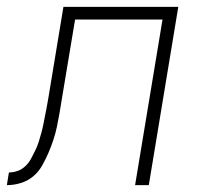

<svg xmlns="http://www.w3.org/2000/svg" viewBox="-59 -540 579 560"><path d="M335 0 415 -483H160L121 -249Q118 -229 114.5 -209.5Q111 -190 107 -170.5Q103 -151 96.5 -131.5Q90 -112 82 -93.5Q74 -75 63.5 -56.5Q53 -38 37 -25Q21 -12 1 -6Q-19 0 -39 0L-33 -37Q-20 -37 -7.5 -41.5Q5 -46 15 -55.5Q25 -65 31.5 -77Q38 -89 44 -101.5Q50 -114 54 -126.5Q58 -139 61.5 -152Q65 -165 67.5 -177.5Q70 -190 72.5 -203Q75 -216 77.5 -228.5Q80 -241 82 -254L126 -520H461L375 0Z"/></svg>

Font: Iosevka Term Curly Extralight
Style: Italic
Weight: 200
Italic angle: -9°
Designer: Belleve Invis
Foundry: Belleve Invis
Version: Version 32.3.0